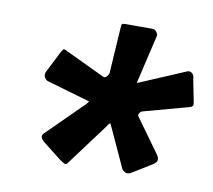

<svg xmlns="http://www.w3.org/2000/svg" viewBox="-57 -806 624 562"><g transform="rotate(10 255.0 -525.0)"><path d="M281 -446Q280 -450 276 -445.5Q272 -441 270 -437L177 -312Q173 -306 167 -309Q161 -312 154 -317L98 -361Q92 -366 89.5 -372Q87 -378 92 -384L201 -492Q204 -496 206 -498.5Q208 -501 202 -502L78 -538Q72 -540 68 -547.5Q64 -555 68 -564L102 -631Q106 -638 109 -638Q112 -638 119 -634L235 -579Q240 -576 245.5 -581.5Q251 -587 252 -592L261 -733Q261 -737 262.5 -739.5Q264 -742 272 -742H353Q361 -742 366 -734.5Q371 -727 369 -722L336 -581Q334 -575 334.5 -577Q335 -579 341 -580L475 -637Q483 -640 489.5 -634.5Q496 -629 496 -619L509 -553Q511 -545 509 -541Q507 -537 499 -535L367 -499Q362 -498 358.5 -493Q355 -488 356 -484L431 -380Q435 -374 435 -367Q435 -360 425 -353L365 -316Q355 -310 347 -314.5Q339 -319 337 -324Z"/></g></svg>

Font: Libre Franklin Thin ExtraBold
Style: Italic
Weight: 800
Italic angle: -8°
Version: Version 2.000